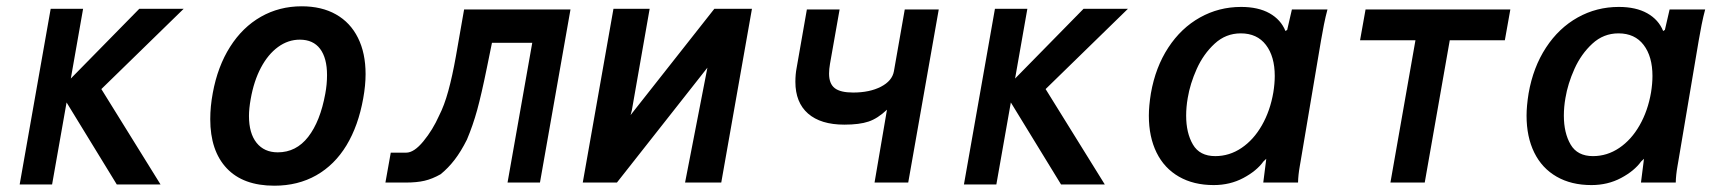

<svg xmlns="http://www.w3.org/2000/svg" viewBox="-20 -580 5440 610"><path d="M191.5 -254.5 145.5 6H42.5L141 -552H244L205 -330.5L422.5 -552H563.5L302 -297L490 6H351Z M648 -201.5Q648 -241.5 656 -284.5Q671.5 -369 711 -431.2Q750.5 -493.5 809 -526.8Q867.5 -560 938.5 -560Q1002 -560 1047.5 -534.2Q1093 -508.5 1117.2 -460Q1141.5 -411.5 1141.5 -344.5Q1141.5 -309 1134 -267.5Q1118.5 -180.5 1080.8 -118.2Q1043 -56 984.8 -23Q926.5 10 851.5 10Q752.5 10 700.2 -45.5Q648 -101 648 -201.5ZM1013.5 -282.5Q1019 -312 1019 -341.5Q1019 -395.5 997 -424.8Q975 -454 932.5 -454Q895.5 -454 863.5 -430.8Q831.5 -407.5 809 -365Q786.5 -322.5 776.5 -265.5Q771 -235 771 -211.5Q771 -156.5 795.2 -126.2Q819.5 -96 862.5 -96Q921 -96 959.2 -145.2Q997.5 -194.5 1013.5 -282.5Z M1221.5 -95H1270.5Q1295.5 -95 1325.2 -131.2Q1355 -167.5 1375 -212.5Q1391.5 -244.5 1404.2 -290.8Q1417 -337 1428.5 -401.5L1454.5 -550H1792.5L1695.5 0H1592.5L1671 -444H1543L1527 -365.5Q1509.5 -279.5 1496 -230.5Q1482.5 -181.5 1463.5 -136.5Q1444.5 -98.5 1424.2 -72.2Q1404 -46 1380 -26.5Q1353.5 -11.5 1329 -5.8Q1304.5 0 1268.5 0H1204.5Z M1929 -552H2044L1987.5 -230L1983.5 -214.5L2249.5 -552H2369L2271.5 0H2156.5L2227.5 -365L1940 0H1831.5Z M2798 -231.5Q2768.5 -203.5 2739.5 -193.8Q2710.5 -184 2662.5 -184Q2587.5 -184 2547.2 -219.2Q2507 -254.5 2507 -320Q2507 -344 2511 -364.5L2543.5 -550H2647.5L2617 -377.5Q2614 -360.5 2614 -346Q2614 -314 2632 -300Q2650 -286 2690.5 -286Q2743 -286 2778.8 -304.5Q2814.5 -323 2820 -353.5L2854.5 -550H2962.5L2865.5 0H2758.5Z M3191.5 -254.5 3145.5 6H3042.5L3141 -552H3244L3205 -330.5L3422.5 -552H3563.5L3302 -297L3490 6H3351Z M3630 -212.5Q3630 -243 3636.5 -283.5Q3651 -366.5 3691.8 -428.8Q3732.5 -491 3792.5 -524.5Q3852.5 -558 3923 -558Q3977.5 -558 4013.5 -537.8Q4049.5 -517.5 4064 -481.5L4069.5 -485L4084.5 -550H4197.5Q4191.5 -528 4186.2 -501.5Q4181 -475 4177 -451.5L4112 -66.5L4109.5 -52Q4104.5 -24 4104 0H3993.5Q3998.5 -43 4001.5 -63L4003 -75.5L3994 -67Q3972.5 -37 3930.2 -14.5Q3888 8 3836 8Q3772 8 3725.5 -18.8Q3679 -45.5 3654.5 -95.2Q3630 -145 3630 -212.5ZM4025.5 -286.5Q4030 -314.5 4030 -338.5Q4030 -400.5 4002 -437.2Q3974 -474 3922 -474Q3874.5 -474 3839 -441.2Q3803.5 -408.5 3782.2 -361.2Q3761 -314 3753.5 -268.5Q3748.5 -240 3748.5 -212.5Q3748.5 -157.5 3770 -120.8Q3791.5 -84 3841 -84Q3886 -84 3924.5 -110Q3963 -136 3989.2 -182Q4015.5 -228 4025.5 -286.5Z M4477 -452H4301L4318.5 -550H4778.5L4761 -452H4586L4506.5 0H4397.5Z M4830 -212.5Q4830 -243 4836.5 -283.5Q4851 -366.5 4891.8 -428.8Q4932.5 -491 4992.5 -524.5Q5052.5 -558 5123 -558Q5177.5 -558 5213.5 -537.8Q5249.5 -517.5 5264 -481.5L5269.5 -485L5284.5 -550H5397.5Q5391.5 -528 5386.2 -501.5Q5381 -475 5377 -451.5L5312 -66.5L5309.5 -52Q5304.5 -24 5304 0H5193.5Q5198.5 -43 5201.5 -63L5203 -75.5L5194 -67Q5172.5 -37 5130.2 -14.5Q5088 8 5036 8Q4972 8 4925.5 -18.8Q4879 -45.5 4854.5 -95.2Q4830 -145 4830 -212.5ZM5225.5 -286.5Q5230 -314.5 5230 -338.5Q5230 -400.5 5202 -437.2Q5174 -474 5122 -474Q5074.5 -474 5039 -441.2Q5003.5 -408.5 4982.2 -361.2Q4961 -314 4953.5 -268.5Q4948.5 -240 4948.5 -212.5Q4948.5 -157.5 4970 -120.8Q4991.5 -84 5041 -84Q5086 -84 5124.5 -110Q5163 -136 5189.2 -182Q5215.5 -228 5225.5 -286.5Z"/></svg>

Font: JuliaMono
Style: Bold Italic
Weight: 700
Italic angle: -9°
Monospace: yes
Designer: cormullion
Foundry: corm
Version: Version 0.057; ttfautohint (v1.8.4)